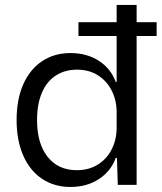

<svg xmlns="http://www.w3.org/2000/svg" viewBox="-20 -749 655 778"><path d="M47.3 -262.7Q47.3 -346.4 74.3 -407.4Q101.3 -468.4 150.8 -501.2Q200.3 -534 264.9 -534Q332 -534 380.8 -502.4Q429.6 -470.7 448.9 -417.1H452.6V-729H533.6V0H457.3L453.9 -109H448.9Q429.6 -55.4 380.8 -23.4Q332 8.6 264.9 8.6Q200.3 8.6 150.8 -24.2Q101.3 -57 74.3 -118.4Q47.3 -179.7 47.3 -262.7ZM452.6 -231.1V-295Q452.6 -341.6 433.1 -380.9Q413.7 -420.3 377.4 -443.5Q341.1 -466.7 292.3 -466.7Q242.3 -466.7 205.5 -442.5Q168.7 -418.3 149.4 -372.3Q130.1 -326.3 130.1 -262.7Q130.1 -167.4 173 -113.4Q215.9 -59.4 290.9 -59.4Q341.1 -59.4 377.6 -82.8Q414 -106.1 433.3 -145.4Q452.6 -184.6 452.6 -231.1ZM297.9 -659H614.7V-603H297.9Z"/></svg>

Font: Mona Sans VF XLt
Style: Regular
Weight: 200
Designer: Deni Anggara
Foundry: GitHub
Version: Version 2.000;Glyphs 3.2.3 (3260)